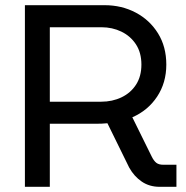

<svg xmlns="http://www.w3.org/2000/svg" viewBox="-20 -720 718 740"><path d="M76 0V-700H383Q449 -700 503 -671.5Q557 -643 589 -591.5Q621 -540 621 -471Q621 -401 585.5 -347.5Q550 -294 490 -268L565 -116Q573 -100 582.5 -92.5Q592 -85 610 -85H660V0H595Q556 0 526.5 -20Q497 -40 478 -74L394 -245Q384 -244 372.5 -243.5Q361 -243 349 -243H172V0ZM172 -328H370Q413 -328 448.5 -345Q484 -362 504.5 -394Q525 -426 525 -471Q525 -517 504 -549Q483 -581 448 -598Q413 -615 371 -615H172Z"/></svg>

Font: MuseoModerno Thin
Style: Regular
Weight: 400
Version: Version 1.003